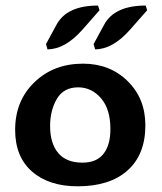

<svg xmlns="http://www.w3.org/2000/svg" viewBox="-20 -654 574 681"><path d="M255.4 6.8Q153.8 6.8 93.8 -45.4Q33.7 -97.7 33.7 -193.4Q33.7 -296.4 102.1 -362.3Q170.4 -428.2 274.4 -428.2Q369.6 -428.2 432.6 -366.5Q495.6 -304.7 495.6 -209.5Q495.6 -106 432.6 -49.6Q369.6 6.8 255.4 6.8ZM272.5 -77.1Q322.3 -77.1 346.9 -108.2Q371.6 -139.2 371.6 -196.3Q371.6 -267.1 338.1 -305.7Q304.7 -344.2 257.3 -344.2Q205.6 -344.2 181.6 -303.2Q157.7 -262.2 157.7 -207Q157.7 -145.5 186.5 -111.3Q215.3 -77.1 272.5 -77.1ZM148.4 -479 143.1 -497.6 180.2 -565.9Q216.8 -634.3 327.6 -634.3L333 -617.7L272 -548.3Q210.4 -479 148.4 -479ZM317.4 -479 312 -497.6 349.1 -565.9Q385.7 -634.3 496.6 -634.3L502 -617.7L440.9 -548.3Q379.4 -479 317.4 -479Z"/></svg>

Font: ALMAS
Style: Bold
Weight: 700
Designer: ALMAS Font/ by Husham Jawad Kadhim, derived from the Bainsely font by/ Paul James MIller
Foundry: High-Logic / Made with FontCreator
Version: Version 1.411;September 19, 2021;FontCreator 14.0.0.2814 32-